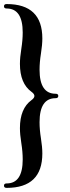

<svg xmlns="http://www.w3.org/2000/svg" viewBox="-25 -727 346 946"><path d="M0 0ZM262.2 -254.4Q262.2 -243.2 249 -243.2Q169.9 -243.2 169.9 -125Q169.9 -87.9 176.8 -44.9Q183.6 -2 183.6 29.3Q183.6 198.7 7.8 198.7Q-5.4 198.7 -5.4 187.7Q-5.4 176.8 7.8 176.8Q86.9 176.8 86.9 58.6Q86.9 21.5 80.1 -21.5Q73.2 -64.5 73.2 -95.7Q73.2 -192.4 130.4 -233.9Q144.5 -244.1 144.5 -254.2Q144.5 -264.2 130.4 -274.4Q73.2 -315.4 73.2 -412.6Q73.2 -443.8 80.1 -486.8Q86.9 -529.8 86.9 -566.9Q86.9 -685.1 7.8 -685.1Q-5.4 -685.1 -5.4 -696Q-5.4 -707 7.8 -707Q183.6 -707 183.6 -537.6Q183.6 -506.3 176.8 -463.4Q169.9 -420.4 169.9 -383.3Q169.9 -265.1 249 -265.1Q262.2 -265.1 262.2 -254.4Z"/></svg>

Font: UnifrakturMaguntia
Style: Book
Weight: 400
Designer: j. 'mach' wust, Gerrit Ansmann, Georg Duffner, based on a font by Peter Wiegel, original typeface by Carl Albert Fahrenw
Version: Version 2017-03-19